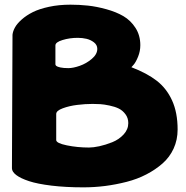

<svg xmlns="http://www.w3.org/2000/svg" viewBox="-20 -806 793 817"><path d="M279.8 -786.1Q317.4 -786.1 354 -782.2Q390.6 -778.3 432.4 -766.8Q474.1 -755.4 505.1 -737.3Q536.1 -719.2 556.6 -687.3Q577.1 -655.3 577.1 -613.8Q577.1 -588.4 567.6 -564.9Q558.1 -541.5 548.8 -530.8L539.1 -520Q605.5 -494.6 647.2 -462.2Q689 -429.7 712.4 -378.2Q735.8 -326.7 735.8 -254.9Q735.8 -210.9 718.8 -173.8Q701.7 -136.7 671.6 -110.4Q641.6 -84 603 -64Q564.5 -43.9 518.8 -32.2Q473.1 -20.5 427.2 -14.6Q381.3 -8.8 335 -8.8Q259.3 -8.8 199.2 -16.1Q139.2 -23.4 103.5 -35.2Q67.9 -46.9 49.3 -61Q30.8 -75.2 30.8 -89.8L33.2 -658.2Q34.7 -672.9 43.7 -689.2Q52.7 -705.6 72.5 -723.1Q92.3 -740.7 119.6 -754.4Q147 -768.1 188.7 -777.1Q230.5 -786.1 279.8 -786.1ZM374 -363.8Q342.3 -363.8 308.6 -359.6Q274.9 -355.5 247.1 -345.2Q219.2 -335 219.2 -320.8V-210Q219.2 -196.8 264.4 -187.5Q309.6 -178.2 358.9 -178.2Q377 -178.2 403.1 -183.8Q429.2 -189.5 457.8 -200.9Q486.3 -212.4 506.1 -233.9Q525.9 -255.4 525.9 -282.2Q525.9 -303.7 513.9 -319.8Q502 -335.9 485.6 -344Q469.2 -352.1 446 -356.9Q422.9 -361.8 407 -362.8Q391.1 -363.8 374 -363.8ZM311 -645Q276.4 -645 246.1 -635.7Q215.8 -626.5 215.8 -612.8V-532.2Q215.8 -528.8 219.7 -525.4Q223.6 -522 236.8 -519Q250 -516.1 271 -516.1Q291.5 -516.1 319.3 -525.9Q347.2 -535.6 370.6 -555.4Q394 -575.2 394 -598.1Q394 -614.7 379.9 -625.7Q365.7 -636.7 347.9 -640.9Q330.1 -645 311 -645Z"/></svg>

Font: Blue Custard
Style: Regular
Weight: 400
Version: Version 01.01